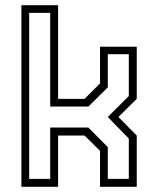

<svg xmlns="http://www.w3.org/2000/svg" viewBox="-20 -720 610 740"><path d="M62.5 0V-700H204V-339H306L365.5 -398.5V-540H507V-339L436.5 -269L507 -197.5V0H365.5V-138.5L306 -197.5H204V0ZM92.5 -30.5H173.5V-228.5H320.5L395.5 -153V-30.5H476.5V-186L395.5 -269L476.5 -350V-511H395.5V-383.5L321 -309.5H173.5V-670.5H92.5Z"/></svg>

Font: Tourney Light
Style: Regular
Weight: 300
Version: Version 1.015